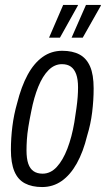

<svg xmlns="http://www.w3.org/2000/svg" viewBox="-20 -743 427 775"><path d="M150 12Q109 12 80.5 -3Q52 -18 38 -51.5Q24 -85 24 -138Q24 -185 30 -233Q36 -281 49 -326Q66 -394 91.5 -441Q117 -488 152 -513Q187 -538 231 -538Q273 -538 301 -523Q329 -508 343.5 -475Q358 -442 358 -386Q358 -339 352 -290Q346 -241 332 -196Q316 -130 290 -83.5Q264 -37 229 -12.5Q194 12 150 12ZM152 -42Q184 -42 209 -69Q234 -96 252 -143Q270 -190 280 -249Q285 -281 288.5 -306Q292 -331 293.5 -351.5Q295 -372 295 -390Q295 -423 287.5 -443.5Q280 -464 266 -474Q252 -484 230 -484Q200 -484 176 -460Q152 -436 134.5 -393Q117 -350 106 -293Q99 -259 94.5 -231Q90 -203 88.5 -179.5Q87 -156 87 -136Q87 -103 94 -82.5Q101 -62 115.5 -52Q130 -42 152 -42ZM178 -591 235 -723H295L294 -720L222 -591ZM269 -591 327 -723H387V-720L314 -591Z"/></svg>

Font: Archivo ExtraCondensed Light
Style: Italic
Weight: 300
Width: 2
Italic angle: -10°
Designer: Hector Gatti
Foundry: Omnibus-Type
Version: Version 2.001